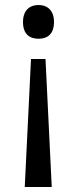

<svg xmlns="http://www.w3.org/2000/svg" viewBox="-20 -566 309 768"><path d="M196 -478C196 -526 168 -546 134 -546C100 -546 72 -526 72 -478C72 -428 100 -411 134 -411C168 -411 196 -428 196 -478ZM104 -330 79 182H187L162 -330Z"/></svg>

Font: Noto Sans Arabic UI
Style: Regular
Weight: 400
Designer: Monotype Design Team, Nadine Chahine and Nizar Qandah
Foundry: Monotype Imaging Inc.
Version: Version 2.010